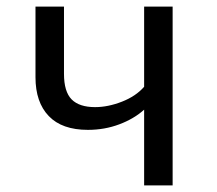

<svg xmlns="http://www.w3.org/2000/svg" viewBox="-20 -560 655 580"><path d="M501.5 -540V0H415.4V-228.7Q384.6 -201 340.3 -184.4Q295.9 -167.7 245.6 -167.7Q167.2 -167.7 127.2 -209.5Q87.2 -251.3 87.2 -326.7V-540H173.3V-336.9Q173.3 -283.1 196.4 -259.7Q219.5 -236.4 267.2 -236.4Q306.2 -236.4 348.2 -252.8Q390.3 -269.2 415.4 -297.9V-540Z"/></svg>

Font: FiraCode Nerd Font Mono
Style: Regular
Weight: 400
Monospace: yes
Designer: Carrois Corporate, Edenspiekermann AG, Nikita Prokopov
Foundry: Carrois Corporate, Edenspiekermann AG, Nikita Prokopov
Version: Version 6.002;Nerd Fonts 3.4.0